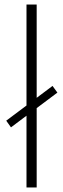

<svg xmlns="http://www.w3.org/2000/svg" viewBox="-20 -828 279 848"><path d="M233.5 -419 142 -350.5V0H97V-317L28.5 -265.5L7.5 -295L97 -362V-808H142V-396L212 -448.5Z"/></svg>

Font: Encode Sans Expanded ExtraLight
Style: Regular
Weight: 275
Width: 7
Designer: Multiple Designers
Foundry: Impallari Type
Version: Version 2.000